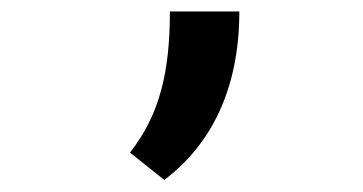

<svg xmlns="http://www.w3.org/2000/svg" viewBox="-20 -158 626 331"><path d="M263.2 152.3C341.8 92.8 392.6 -1.5 392.6 -138.2H272.9C272.9 -34.2 255.4 39.6 204.1 105Z"/></svg>

Font: Cascadia Code PL SemiBold
Style: Regular
Weight: 600
Monospace: yes
Designer: Aaron Bell
Foundry: Saja Typeworks
Version: Version 2404.023